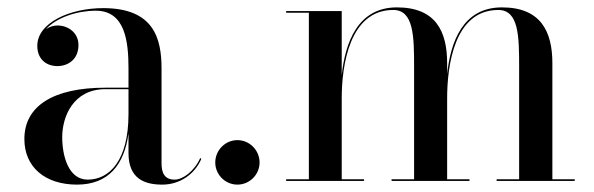

<svg xmlns="http://www.w3.org/2000/svg" viewBox="-20 -490 1609 520"><path d="M265.5 -252.5C123.5 -252.5 46 -202.5 46 -113.5C46 -37.5 102 10 188.5 10C273.5 10 316.5 -43.5 328 -128.5V-75.5C328 -5 372.5 10 419.5 10C468 10 507.5 -19 525 -59L522.5 -62.5C507 -27 475.5 -3.5 453 -3.5C424.5 -3.5 417.5 -23.5 417.5 -47.5V-304.5C417.5 -385.5 397 -468 259.5 -468C168.5 -468 81 -428 81 -366C81 -330 105 -311 135.5 -311C163 -311 192.5 -328 192.5 -368C192.5 -402 164 -421 135.5 -421C124.5 -421 114 -417.5 104.5 -411C133 -442.5 188.5 -461 239.5 -461C319.5 -461 328 -376.5 328 -304.5V-252.5ZM217.5 -3.5C165 -3.5 148.5 -68.5 148.5 -118.5C148.5 -173 177.5 -248.5 265.5 -248.5H328V-181C328 -55.5 276.5 -3.5 217.5 -3.5Z M563 -50C563 -17 590 10 623 10C656 10 683 -17 683 -50C683 -83 656 -110.5 623 -110.5C590 -110.5 563 -83 563 -50Z M755 -4.5V0H966V-4.5H905.5V-223.5C905.5 -311.5 926 -463 1045 -463C1100.5 -463 1101.5 -392 1101.5 -308V-4.5H1040.5V0H1251.5V-4.5H1191V-223.5C1191 -311.5 1210 -463 1329.5 -463C1385 -463 1386 -392 1386 -308V-4.5H1325V0H1536.5V-4.5H1476V-319C1476 -406 1443.5 -470 1339.5 -470C1233 -470 1200.5 -376 1191 -290V-319C1191 -406 1159.5 -470 1055 -470C948 -470 915 -373.5 905.5 -286.5V-460H755V-455.5H816.5V-4.5Z"/></svg>

Font: Bodoni* 36pt
Style: Regular
Weight: 400
Version: Version 2.3